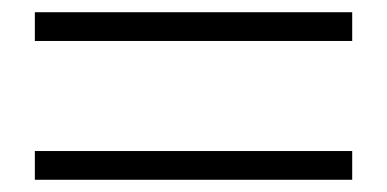

<svg xmlns="http://www.w3.org/2000/svg" viewBox="-20 -520 633 314"><path d="M556 -226H37V-273H556ZM556 -453H37V-500H556Z"/></svg>

Font: Noto Serif KR ExtraLight SemiBold
Style: Regular
Weight: 600
Version: Version 2.002-H1;hotconv 1.1.0;makeotfexe 2.6.0